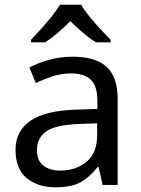

<svg xmlns="http://www.w3.org/2000/svg" viewBox="-20 -786 601 816"><path d="M288 -545Q386 -545 433 -502Q480 -459 480 -365V0H416L399 -76H395Q360 -32 321.5 -11Q283 10 215 10Q142 10 94 -28.5Q46 -67 46 -149Q46 -229 109 -272.5Q172 -316 303 -320L394 -323V-355Q394 -422 365 -448Q336 -474 283 -474Q241 -474 203 -461.5Q165 -449 132 -433L105 -499Q140 -518 188 -531.5Q236 -545 288 -545ZM314 -259Q214 -255 175.5 -227Q137 -199 137 -148Q137 -103 164.5 -82Q192 -61 235 -61Q303 -61 348 -98.5Q393 -136 393 -214V-262ZM325 -766Q337 -744 359.5 -716.5Q382 -689 406.5 -662.5Q431 -636 450 -617V-606H388Q362 -622 334 -645.5Q306 -669 279 -696Q252 -669 225 -646Q198 -623 172 -606H112V-617Q131 -637 154.5 -663Q178 -689 200 -716.5Q222 -744 235 -766Z"/></svg>

Font: Noto Sans Lepcha
Style: Regular
Weight: 400
Designer: Monotype Design Team
Foundry: Monotype Imaging Inc.
Version: Version 2.006; ttfautohint (v1.8.4.7-5d5b)